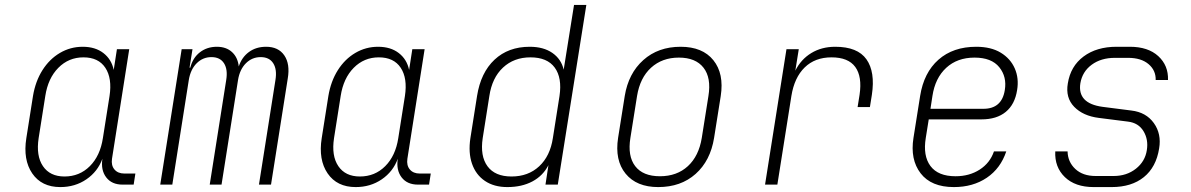

<svg xmlns="http://www.w3.org/2000/svg" viewBox="-20 -750 4840 780"><path d="M225 10Q149 10 111 -45.5Q73 -101 87 -189L114 -360Q124 -420 152.5 -465Q181 -510 223.5 -535Q266 -560 316 -560Q367 -560 400 -534.5Q433 -509 442 -466L455 -550H505L435 -105Q431 -78 445 -61.5Q459 -45 485 -45H530L523 0H478Q434 0 411.5 -29.5Q389 -59 396 -105Q377 -53 331 -21.5Q285 10 225 10ZM242 -33Q303 -33 345 -75Q387 -117 398 -189L425 -360Q436 -432 408 -474.5Q380 -517 319 -517Q259 -517 217 -474.5Q175 -432 164 -360L137 -189Q126 -117 154.5 -75Q183 -33 242 -33Z M631 0 718 -550H762L750 -475H753Q763 -515 792 -537.5Q821 -560 861 -560Q899 -560 922.5 -538.5Q946 -517 950 -480Q962 -517 991 -538.5Q1020 -560 1061 -560Q1111 -560 1135 -525Q1159 -490 1149 -431L1081 0H1032L1099 -425Q1106 -468 1090 -493Q1074 -518 1039 -518Q1004 -518 979 -493Q954 -468 947 -425L880 0H832L899 -425Q906 -468 890 -493Q874 -518 839 -518Q804 -518 779 -493Q754 -468 747 -425L680 0Z M1425 10Q1349 10 1311 -45.5Q1273 -101 1287 -189L1314 -360Q1324 -420 1352.5 -465Q1381 -510 1423.5 -535Q1466 -560 1516 -560Q1567 -560 1600 -534.5Q1633 -509 1642 -466L1655 -550H1705L1635 -105Q1631 -78 1645 -61.5Q1659 -45 1685 -45H1730L1723 0H1678Q1634 0 1611.5 -29.5Q1589 -59 1596 -105Q1577 -53 1531 -21.5Q1485 10 1425 10ZM1442 -33Q1503 -33 1545 -75Q1587 -117 1598 -189L1625 -360Q1636 -432 1608 -474.5Q1580 -517 1519 -517Q1459 -517 1417 -474.5Q1375 -432 1364 -360L1337 -189Q1326 -117 1354.5 -75Q1383 -33 1442 -33Z M2041 10Q1987 10 1950 -15Q1913 -40 1897.5 -85Q1882 -130 1891 -189L1918 -360Q1933 -455 1989 -507.5Q2045 -560 2132 -560Q2188 -560 2224 -535Q2260 -510 2270 -467L2312 -730H2362L2246 0H2196L2208 -79Q2186 -36 2143 -13Q2100 10 2041 10ZM2058 -33Q2126 -33 2170.5 -74.5Q2215 -116 2226 -189L2253 -360Q2264 -434 2233.5 -475.5Q2203 -517 2135 -517Q2068 -517 2023.5 -475.5Q1979 -434 1968 -360L1941 -189Q1930 -116 1960.5 -74.5Q1991 -33 2058 -33Z M2654 10Q2566 10 2521.5 -44.5Q2477 -99 2491 -190L2518 -360Q2533 -452 2593.5 -506Q2654 -560 2745 -560Q2834 -560 2878 -505.5Q2922 -451 2908 -360L2881 -190Q2866 -97 2806 -43.5Q2746 10 2654 10ZM2661 -34Q2730 -34 2774.5 -75Q2819 -116 2831 -190L2858 -360Q2870 -434 2838 -475Q2806 -516 2738 -516Q2670 -516 2625 -475Q2580 -434 2568 -360L2541 -190Q2529 -116 2560.5 -75Q2592 -34 2661 -34Z M3088 0 3175 -550H3225L3211 -463Q3234 -509 3276 -534.5Q3318 -560 3373 -560Q3464 -560 3500 -509Q3536 -458 3522 -365L3514 -315H3464L3472 -365Q3483 -439 3454.5 -478Q3426 -517 3358 -517Q3291 -517 3249 -476Q3207 -435 3195 -360L3138 0Z M3855 10Q3763 10 3720 -46Q3677 -102 3691 -190L3718 -360Q3733 -455 3792.5 -507.5Q3852 -560 3946 -560Q4006 -560 4045.5 -536Q4085 -512 4102.5 -472Q4120 -432 4112 -384Q4103 -326 4066 -295.5Q4029 -265 3967 -265H3753L3741 -190Q3729 -117 3760 -75.5Q3791 -34 3862 -34Q3918 -34 3960 -61Q4002 -88 4018 -135H4068Q4045 -66 3989 -28Q3933 10 3855 10ZM3760 -308H3975Q4050 -308 4062 -384Q4071 -438 4039.5 -477Q4008 -516 3939 -516Q3869 -516 3824 -474.5Q3779 -433 3768 -360Z M4423 10Q4348 10 4306 -30.5Q4264 -71 4267 -135H4317Q4318 -92 4348.5 -63.5Q4379 -35 4431 -35H4504Q4557 -35 4594.5 -64.5Q4632 -94 4639 -140Q4646 -183 4625.5 -217Q4605 -251 4562 -256L4444 -271Q4380 -279 4344 -316Q4308 -353 4318 -411Q4329 -481 4382 -520.5Q4435 -560 4516 -560H4570Q4644 -560 4685.5 -522Q4727 -484 4725 -425H4675Q4676 -464 4646 -489.5Q4616 -515 4563 -515H4509Q4453 -515 4415 -487Q4377 -459 4369 -412Q4356 -330 4459 -316L4576 -301Q4636 -294 4667.5 -250Q4699 -206 4689 -147Q4677 -71 4627 -30.5Q4577 10 4496 10Z"/></svg>

Font: JetBrains Mono NL Thin
Style: Italic
Weight: 100
Italic angle: -9°
Monospace: yes
Designer: Philipp Nurullin, Konstantin Bulenkov
Foundry: JetBrains
Version: Version 2.305; ttfautohint (v1.8.4.7-5d5b)